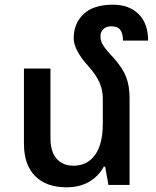

<svg xmlns="http://www.w3.org/2000/svg" viewBox="-20 -788 666 818"><path d="M532 0H442L428 -78H422Q401 -38 360.5 -14Q320 10 263 10Q177 10 129.5 -38Q82 -86 82 -177V-496H195V-199Q195 -142 221 -112Q247 -82 293 -82Q352 -82 385 -128Q418 -174 418 -262V-369Q418 -403 404.5 -435Q391 -467 359 -503Q294 -574 294 -625Q294 -688 336 -728Q378 -768 461 -768Q530 -768 570.5 -728Q611 -688 611 -615H504Q504 -645 492.5 -660.5Q481 -676 454 -676Q433 -676 420.5 -664Q408 -652 408 -634Q408 -612 420.5 -593Q433 -574 467 -538Q503 -497 517.5 -459.5Q532 -422 532 -370Z"/></svg>

Font: Noto Sans Armenian Medium
Style: Regular
Weight: 500
Designer: Monotype Design team
Foundry: Monotype Imaging Inc.
Version: Version 1.000